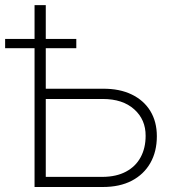

<svg xmlns="http://www.w3.org/2000/svg" viewBox="-41 -748 698 768"><path d="M127.4 -393.1H370.1Q437.5 -393.6 485.8 -370.1Q534.2 -346.7 560.3 -304Q586.4 -261.2 586.4 -203.1Q586.4 -141.6 560.3 -95.9Q534.2 -50.3 486.1 -25.1Q438 0 370.1 0H97.2V-727.5H142.1V-40.5H370.1Q424.8 -41 463.1 -61.5Q501.5 -82 521.5 -118.9Q541.5 -155.8 541.5 -204.6Q542 -269.5 495.8 -310.8Q449.7 -352.1 370.1 -352.1H127.4ZM-20.5 -555.2V-592.3H264.2V-555.2Z"/></svg>

Font: Inter Tight ExtraLight
Style: Regular
Weight: 250
Designer: Rasmus Andersson
Foundry: rsms
Version: Version 3.004